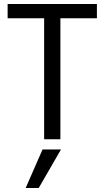

<svg xmlns="http://www.w3.org/2000/svg" viewBox="-20 -694 522 957"><path d="M108 243 192 51H284L173 243ZM18 -674H463V-603H281V0H200V-603H18Z"/></svg>

Font: Hind Regular
Style: Regular
Weight: 400
Designer: Manushi Parikh, Satya Rajpurohit
Foundry: Indian Type Foundry
Version: Version 1.201;PS 1.0;hotconv 1.0.78;makeotf.lib2.5.61930; tt